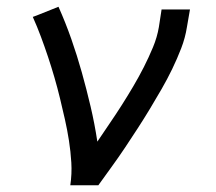

<svg xmlns="http://www.w3.org/2000/svg" viewBox="-20 -548 640 568"><path d="M188 0Q193 -34 191 -67Q189 -100 184 -132Q179 -164 172 -195Q165 -226 157.5 -257Q150 -288 141 -319Q132 -350 122 -380Q112 -410 101 -439.5Q90 -469 77 -498L88 -502L153 -528Q174 -481 191 -432.5Q208 -384 222 -334Q236 -284 248 -233Q260 -182 268 -129Q286 -156 304.5 -183Q323 -210 340.5 -237.5Q358 -265 374.5 -293Q391 -321 405.5 -349.5Q420 -378 432.5 -408Q445 -438 450 -468L458 -520H542L533 -468Q528 -436 516 -405Q504 -374 489.5 -344Q475 -314 458 -284.5Q441 -255 423.5 -226Q406 -197 387.5 -168.5Q369 -140 350 -111.5Q331 -83 311 -55.5Q291 -28 271 0Z"/></svg>

Font: Iosevka SS04 Extended
Style: Italic
Weight: 400
Width: 7
Italic angle: -9°
Monospace: yes
Designer: Belleve Invis
Foundry: Belleve Invis
Version: Version 19.0.0; ttfautohint (v1.8.4)